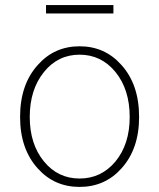

<svg xmlns="http://www.w3.org/2000/svg" viewBox="-20 -722 626 755"><path d="M129 -59Q59 -136 59 -262Q59 -390 129 -467Q194 -540 293 -540Q392 -540 457 -467Q527 -390 527 -262Q527 -136 457 -59Q392 13 293 13Q194 13 129 -59ZM434 -87Q490 -155 490 -262Q490 -370 434 -439Q378 -507 293 -507Q208 -507 153 -439Q97 -370 97 -262Q97 -155 153 -87Q208 -20 293 -20Q378 -20 434 -87ZM161 -702H426V-669H161Z"/></svg>

Font: Noto Sans CJK TC Thin
Style: Regular
Weight: 250
Designer: Ryoko NISHIZUKA ???? (kana & ideographs); Paul D. Hunt (Latin, Greek & Cyrillic); Wenlong ZHANG ??? (bopomofo); Sandoll 
Foundry: Adobe Systems Incorporated
Version: Version 1.004 January 19, 2016